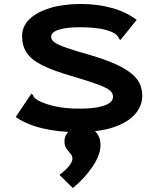

<svg xmlns="http://www.w3.org/2000/svg" viewBox="-20 -653 790 965"><path d="M367 11Q274 11 193.5 -8Q113 -27 59 -65L132 -174L137 -182L145 -177Q147 -169 151.5 -163.5Q156 -158 170 -149Q208 -129 260 -118Q312 -107 376 -107Q452 -106 500 -121Q548 -136 548 -168Q548 -185 532 -198.5Q516 -212 472 -228.5Q428 -245 346 -269Q248 -297 192.5 -325Q137 -353 114 -388Q91 -423 91 -471Q91 -521 128.5 -557Q166 -593 232.5 -613Q299 -633 387 -633Q469 -633 542 -613Q615 -593 667 -553L591 -459L585 -452L578 -458Q576 -465 572 -471Q568 -477 555 -486Q520 -504 476 -510Q432 -516 380 -516Q313 -516 275 -503.5Q237 -491 237 -468Q237 -454 252.5 -441.5Q268 -429 313.5 -413Q359 -397 448 -372Q542 -343 595.5 -313.5Q649 -284 672 -250Q695 -216 695 -171Q695 -122 660 -80.5Q625 -39 552.5 -14Q480 11 367 11ZM346 292 279 226Q312 201 328 180Q344 159 344 145Q344 130 334 119Q324 108 314 94Q304 80 304 57Q304 25 329.5 4.5Q355 -16 391 -16Q435 -16 460 9Q485 34 485 76Q485 125 445.5 184Q406 243 346 292Z"/></svg>

Font: Inconsolata ExtraExpanded Black
Style: Regular
Weight: 900
Width: 8
Monospace: yes
Designer: Raph Levien, Cyreal, Brenton Simpson
Foundry: Raph Levien, Cyreal, Google
Version: Version 3.001; ttfautohint (v1.8.2.53-6de2)